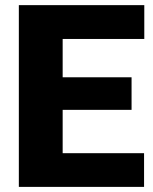

<svg xmlns="http://www.w3.org/2000/svg" viewBox="-20 -731 600 751"><path d="M494.6 -301.3H225.1V-131.8H543.5V0H53.7V-710.9H544.4V-578.6H225.1V-428.7H494.6Z"/></svg>

Font: TypoPRO Roboto
Style: Regular
Weight: 900
Designer: Google
Version: Version 2.136; 2016